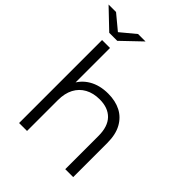

<svg xmlns="http://www.w3.org/2000/svg" viewBox="-285 -1072 1214 1214"><g transform="rotate(45 322.5 -465.0)"><path d="M99.1 0V-742H170.1V-381.3L156.2 -407.6Q181.5 -465.4 236.1 -497.8Q290.7 -530.2 366.7 -530.2Q431.3 -530.2 479.6 -505.4Q527.8 -480.6 555.3 -430.6Q582.8 -380.7 582.8 -305V0H511.8V-297.6Q511.8 -381.2 470.5 -423.8Q429.1 -466.4 354.1 -466.4Q298 -466.4 256.4 -443.8Q214.8 -421.1 192.4 -378.7Q170.1 -336.2 170.1 -275.9V0ZM98.8 -806.3 -30.6 -929.9H36.1L162.6 -824.9H106.7L233.2 -929.9H299.8L170.5 -806.3Z"/></g></svg>

Font: Montserrat Thin
Style: Regular
Weight: 100
Designer: Julieta Ulanovsky
Foundry: Julieta Ulanovsky
Version: Version 9.000